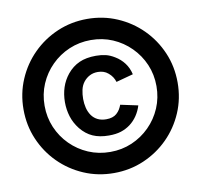

<svg xmlns="http://www.w3.org/2000/svg" viewBox="-88 -861 1062 1014"><g transform="rotate(-10 443.0 -354.0)"><path d="M443.2 59.2Q357.6 59.2 282.6 27Q207.6 -5.2 151 -61.8Q94.3 -118.4 62.2 -193.4Q30 -268.4 30 -354Q30 -439.7 62.2 -514.6Q94.3 -589.6 151 -646.2Q207.6 -702.8 282.6 -735Q357.6 -767.2 443.2 -767.2Q528.8 -767.2 603.8 -735Q678.8 -702.8 735.4 -646.2Q792 -589.6 824.2 -514.6Q856.3 -439.7 856.3 -354Q856.3 -268.4 824.2 -193.4Q792 -118.4 735.4 -61.8Q678.8 -5.2 603.8 27Q528.8 59.2 443.2 59.2ZM451 -140.8Q401 -140.8 365 -156.8Q329 -172.7 300.8 -207.3Q274.8 -240.3 263.4 -277.2Q252 -314.1 252 -354.3Q252.2 -396.4 264.2 -433.2Q276.3 -469.9 300.8 -500.2Q328.6 -534 365.7 -550.8Q402.8 -567.5 455.5 -567.5Q483.7 -567.5 507.2 -562Q530.8 -556.4 555.8 -540.8Q583.2 -524.4 603 -498.5Q622.8 -472.6 630.8 -437.5L539 -412.7Q534.8 -426.7 526.7 -439.2Q518.5 -451.8 505.8 -462.3Q494.1 -472.4 479.9 -477Q465.7 -481.5 450.3 -481.5Q426.2 -481.5 407.3 -471.8Q388.3 -462.2 374.3 -444.8Q360 -426.7 354.8 -402.9Q349.7 -379.1 349.7 -354.5Q349.7 -329.6 355.4 -306.3Q361.2 -283.1 374.3 -264.3Q387.3 -246.5 406.7 -237.1Q426.1 -227.7 451.8 -227.7Q487.8 -227.7 507.7 -245.2Q519.1 -255.6 525.6 -266.3Q532.1 -277.1 537.2 -290.5L630.8 -270.5Q622.1 -241.6 605.5 -216.9Q588.8 -192.2 565.5 -174.7Q543 -158.2 516.1 -149.5Q489.2 -140.8 451 -140.8ZM443.2 -54Q505.6 -54 559.8 -77.2Q614 -100.5 655.2 -141.8Q696.5 -183 719.8 -237.5Q743 -292.1 743 -354.2Q743 -416.6 719.8 -470.8Q696.5 -525 655.2 -566.2Q614 -607.5 559.8 -630.8Q505.6 -654 443.2 -654Q381.1 -654 326.5 -630.8Q272 -607.5 230.8 -566.2Q189.5 -525 166.2 -470.8Q143 -416.6 143 -354.2Q143 -292.1 166.2 -237.5Q189.5 -183 230.8 -141.8Q272 -100.5 326.5 -77.2Q381.1 -54 443.2 -54Z"/></g></svg>

Font: Manrope Variable Light
Style: Regular
Weight: 200
Designer: Mikhail Sharanda
Foundry: Mikhail Sharanda
Version: Version 4.505